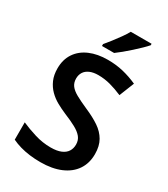

<svg xmlns="http://www.w3.org/2000/svg" viewBox="-227 -1039 1005 1151"><g transform="rotate(30 275.0 -464.0)"><path d="M508 -195Q508 -132 477 -86Q446 -40 387.5 -15Q329 10 248 10Q209 10 173.5 5.5Q138 1 106.5 -8Q75 -17 48 -30V-150Q93 -130 147 -113.5Q201 -97 257 -97Q300 -97 327.5 -108.5Q355 -120 368 -140.5Q381 -161 381 -188Q381 -218 364 -239Q347 -260 314 -278Q281 -296 232 -316Q199 -330 167.5 -347.5Q136 -365 111 -390Q86 -415 71 -449Q56 -483 56 -529Q56 -590 85.5 -634Q115 -678 168.5 -701Q222 -724 293 -724Q350 -724 400 -712Q450 -700 499 -678L458 -575Q414 -594 373 -605Q332 -616 289 -616Q255 -616 231 -605.5Q207 -595 195 -576Q183 -557 183 -532Q183 -503 198 -483Q213 -463 244.5 -445.5Q276 -428 326 -406Q384 -381 424 -354Q464 -327 486 -289Q508 -251 508 -195ZM471 -928Q459 -914 438.5 -894Q418 -874 393.5 -852Q369 -830 345.5 -810.5Q322 -791 304 -778H220V-791Q236 -810 256 -835.5Q276 -861 295.5 -888.5Q315 -916 327 -938H471Z"/></g></svg>

Font: Noto Sans Armenian SemiBold
Style: Regular
Weight: 600
Designer: Monotype Design Team
Foundry: Monotype Imaging Inc.
Version: Version 2.007